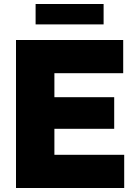

<svg xmlns="http://www.w3.org/2000/svg" viewBox="-20 -940 696 960"><path d="M158 -920H498V-818H158ZM252 -296V-166H601V0H60V-740H596V-574H252V-454H551V-296Z"/></svg>

Font: Be Vietnam Black
Style: Regular
Weight: 900
Designer: Lam Bao; Tony Le; Vietanh Nguyen
Foundry: Yellow Type Foundry
Version: Version 5.000